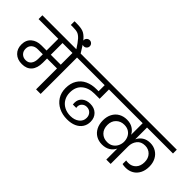

<svg xmlns="http://www.w3.org/2000/svg" viewBox="-40 -1741 2500 2500"><g transform="rotate(45 1210.5 -490.5)"><path d="M812 -670H681V0H597V-385H414V-308Q414 -208 367 -154.5Q320 -101 232 -101Q149 -101 98.5 -149.5Q48 -198 48 -278Q48 -361 102 -407.5Q156 -454 241 -454H336V-670H-27V-740H812ZM597 -670H414V-454H597ZM336 -385H243Q191 -385 158.5 -356Q126 -327 126 -278Q126 -230 156 -201Q186 -172 232 -172Q281 -172 308.5 -207Q336 -242 336 -304Z M601 -736Q549 -818 515.5 -854.5Q482 -891 451 -902Q420 -913 366 -913H324V-981H365Q438 -981 481 -966Q524 -951 569 -900Q614 -849 680 -736Z M695 -891Q695 -868 678.5 -851.5Q662 -835 639 -835Q615 -835 598.5 -851.5Q582 -868 582 -891Q582 -914 598.5 -930.5Q615 -947 639 -947Q662 -947 678.5 -930.5Q695 -914 695 -891Z M1174 -498Q1068 -498 1002 -442.5Q936 -387 936 -281Q936 -220 963.5 -172Q991 -124 1041.5 -97Q1092 -70 1158 -70Q1231 -70 1278.5 -107Q1326 -144 1326 -203Q1326 -248 1298 -277Q1270 -306 1226 -306Q1188 -306 1161.5 -281.5Q1135 -257 1135 -218Q1135 -207 1138 -199H1075Q1073 -217 1073 -229Q1073 -293 1117 -330Q1161 -367 1229 -367Q1306 -367 1352 -321.5Q1398 -276 1398 -203Q1398 -145 1368.5 -100.5Q1339 -56 1285 -32Q1231 -8 1157 -8Q1071 -8 1002.5 -42Q934 -76 895 -138Q856 -200 856 -283Q856 -372 894 -434Q932 -496 998.5 -527Q1065 -558 1150 -558H1190V-670H759V-740H1454V-670H1269V-498Z M1970 -670V-453Q1992 -501 2036 -530Q2080 -559 2143 -559Q2203 -559 2251 -530Q2299 -501 2325.5 -449.5Q2352 -398 2352 -332Q2352 -261 2325 -209Q2298 -157 2250.5 -129.5Q2203 -102 2143 -102Q2106 -102 2081 -109V-175Q2097 -171 2123 -171Q2186 -171 2226.5 -213.5Q2267 -256 2267 -330Q2267 -401 2225 -444Q2183 -487 2120 -487Q2046 -487 2008 -438Q1970 -389 1970 -322V0H1890V-202Q1867 -155 1821.5 -126.5Q1776 -98 1710 -98Q1648 -98 1599.5 -126.5Q1551 -155 1524 -207.5Q1497 -260 1497 -330Q1497 -399 1524.5 -451Q1552 -503 1601 -531Q1650 -559 1713 -559Q1777 -559 1822 -531Q1867 -503 1890 -457V-670H1400V-740H2448V-670ZM1736 -168Q1787 -168 1821.5 -192Q1856 -216 1873 -252.5Q1890 -289 1890 -328Q1890 -368 1873.5 -404.5Q1857 -441 1822 -464Q1787 -487 1736 -487Q1670 -487 1625.5 -444Q1581 -401 1581 -330Q1581 -255 1624.5 -211.5Q1668 -168 1736 -168Z"/></g></svg>

Font: Fz Poppins
Style: Regular
Weight: 400
Designer: Ninad Kale (Devanagari), Jonny Pinhorn (Latin)
Foundry: Indian Type Foundry
Version: Vit hóa bi Vntype.Com & FontZin.Com